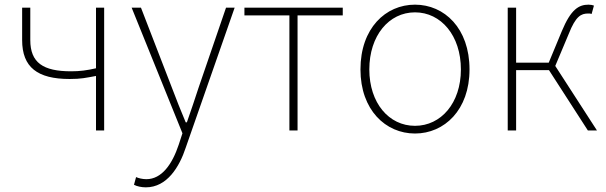

<svg xmlns="http://www.w3.org/2000/svg" viewBox="-20 -560 2602 824"><path d="M75 -527V-388C75 -271 141 -221 279 -221C329 -221 348 -226 392 -234V0H427V-527H392V-267C353 -258 323 -254 285 -254C165 -254 110 -291 110 -388V-527Z M545 -527 763 12 747 61C719 145 674 209 608 209C592 209 575 205 564 200L555 233C568 240 588 244 606 244C697 244 750 156 777 74L987 -527H950L832 -183C817 -138 799 -82 782 -35H777C757 -82 735 -138 718 -183L585 -527Z M1029 -494H1222V0H1257V-494H1451V-527H1029Z M1761 13C1887 13 1995 -88 1995 -262C1995 -439 1887 -540 1761 -540C1635 -540 1527 -439 1527 -262C1527 -88 1635 13 1761 13ZM1761 -20C1649 -20 1565 -118 1565 -262C1565 -407 1649 -507 1761 -507C1873 -507 1958 -407 1958 -262C1958 -118 1873 -20 1761 -20Z M2159 -527V0H2195V-259H2336L2503 0H2542L2363 -277L2421 -415C2451 -491 2474 -502 2504 -502C2512 -502 2514 -502 2519 -500L2529 -536C2525 -538 2515 -540 2506 -540C2464 -540 2430 -520 2391 -426L2335 -291H2195V-527Z"/></svg>

Font: Kinto Sans Thin
Style: Regular
Weight: 100
Designer: Authors: Ryoko NISHIZUKA  (kana & ideographs); Paul D. Hunt (Latin, Greek & Cyrillic); Wenlong ZHANG  (bopomofo); Sandol
Foundry: Adobe Systems Incorporated, ookami Inc.
Version: Version 0.001